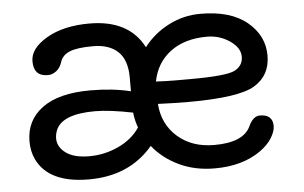

<svg xmlns="http://www.w3.org/2000/svg" viewBox="-42 -566 1003 634"><g transform="rotate(-5 459.0 -248.5)"><path d="M268.1 -215.3Q159.7 -215.3 138.2 -165Q132.3 -150.9 132.3 -136.7Q132.3 -108.4 159.2 -88.6Q186 -68.8 236.8 -68.8Q287.6 -68.8 333.7 -90.3Q379.9 -111.8 404.8 -149.4Q396 -173.3 393.1 -199.7Q315.9 -215.3 268.1 -215.3ZM477.1 -295.4Q512.2 -293.5 540 -293.5H589.8Q710.9 -293.5 738.8 -308.1Q766.6 -322.8 766.6 -352.5Q766.6 -382.3 732.9 -405.3Q699.2 -428.2 657.7 -428.2Q583.5 -428.2 536.1 -392.6Q488.8 -356.9 477.1 -295.4ZM808.6 -153.8Q851.6 -153.8 851.6 -115.2Q851.6 -97.7 838.1 -75.9Q824.7 -54.2 798.8 -35.6Q738.3 7.3 646 7.3Q580.1 7.3 527.6 -17.8Q475.1 -43 441.4 -85Q363.3 7.3 229.2 7.3Q95.2 7.3 56.2 -75.7Q43.9 -101.6 43.9 -134.8Q43.9 -204.1 98.6 -244.6Q153.3 -285.2 258.3 -285.2Q332.5 -285.2 392.1 -270.5V-315.9Q392.1 -374.5 362.8 -402.1Q333.5 -429.7 280.3 -429.7Q227.1 -429.7 202.4 -419.4Q177.7 -409.2 170.4 -385.7Q163.1 -362.3 142.6 -352.1Q134.3 -347.7 123 -347.7Q76.7 -347.7 76.7 -397.5Q76.7 -439.9 132.6 -472.7Q188.5 -505.4 274.4 -505.4Q405.3 -505.4 454.1 -411.1Q486.8 -454.1 536.4 -479.7Q585.9 -505.4 642.6 -505.4Q742.7 -505.4 797.1 -460.2Q851.6 -415 851.6 -349.1Q851.6 -283.2 798.6 -251Q745.6 -218.8 579.1 -218.8Q532.2 -218.8 477.1 -221.2Q481.9 -153.8 529.5 -111.8Q577.1 -69.8 651.4 -69.8Q747.6 -69.8 771.5 -121.1Q786.6 -153.8 808.6 -153.8Z"/></g></svg>

Font: Oldenburg
Style: Regular
Weight: 400
Designer: Nicole Fally
Foundry: Nicole Fally
Version: Version 1.001